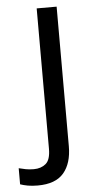

<svg xmlns="http://www.w3.org/2000/svg" viewBox="-110 -570 423 844"><g transform="rotate(-5 101.5 -148.0)"><path d="M22 240Q-3 240 -22 236.5Q-41 233 -55 228V157Q-40 161 -24 164Q-8 167 11 167Q43 167 64 149.5Q85 132 85 83V-536H173V80Q173 155 137 197.5Q101 240 22 240Z"/></g></svg>

Font: Noto Sans Nag Mundari
Style: Regular
Weight: 400
Designer: Muthu Nedumaran
Version: Version 1.000; ttfautohint (v1.8.4.7-5d5b)